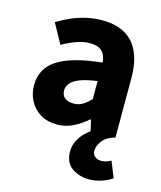

<svg xmlns="http://www.w3.org/2000/svg" viewBox="-110 -588 746 888"><g transform="rotate(15 263.5 -144.5)"><path d="M401 218.6Q351.8 218.6 317 193.6Q282.2 168.6 282.2 117.7Q282.2 89.2 293.4 66.4Q304.5 43.7 320.3 27.1Q336.2 10.4 349.8 1.8L337.8 -50.8H334.1Q303 -23.5 267.5 -5.8Q232.1 12 189.7 12Q144.6 12 111.4 -8.1Q78.2 -28.2 60 -62.1Q41.9 -96 41.9 -137.5Q41.9 -216.1 108 -260Q174.1 -304 321.1 -319.5Q319.7 -341.2 311.6 -357.3Q303.4 -373.4 286.6 -382.2Q269.8 -391 242.8 -391Q211.6 -391 179.7 -379.7Q147.7 -368.4 111.5 -348.3L59.3 -442.9Q90.9 -462.3 125.1 -477.1Q159.3 -492 195.8 -500Q232.2 -508.1 271.2 -508.1Q334.8 -508.1 378.7 -483.5Q422.5 -458.8 445.4 -409.3Q468.4 -359.7 468.4 -283.6V0Q425.6 11.9 407.6 37Q389.5 62.1 389.5 84.4Q389.5 103.1 403 112.3Q416.5 121.4 431.1 121.4Q445.4 121.4 457.1 117.2Q468.7 113.1 478.5 108L508.9 184Q488.6 199.2 458.7 208.9Q428.9 218.6 401 218.6ZM239.6 -101.6Q264.5 -101.6 283.3 -113.2Q302 -124.8 321.1 -144.3V-230.9Q269 -223.8 238.8 -212Q208.6 -200.2 195.6 -184.1Q182.5 -168.1 182.5 -149.3Q182.5 -125.6 198.1 -113.6Q213.7 -101.6 239.6 -101.6Z"/></g></svg>

Font: Mada
Style: Regular
Weight: 400
Designer: Khaled Hosny
Version: Version 1.5